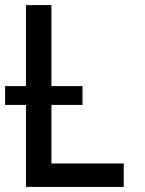

<svg xmlns="http://www.w3.org/2000/svg" viewBox="-20 -734 570 754"><path d="M82 0H466V-92H182V-322H304V-396H182V-714H82V-396H0V-322H82Z"/></svg>

Font: Noto Sans Mono Condensed Medium
Style: Regular
Weight: 500
Width: 3
Designer: Monotype Design Team
Foundry: Monotype Imaging Inc.
Version: Version 2.014